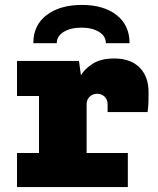

<svg xmlns="http://www.w3.org/2000/svg" viewBox="-20 -758 640 778"><path d="M138 0V-369H49V-511H300L308 -453Q323 -479 356 -500Q389 -521 443 -521Q509 -521 545.5 -484.5Q582 -448 582 -384Q582 -364 581.5 -344Q581 -324 578 -304H416V-335Q416 -348 410.5 -357.5Q405 -367 395.5 -372.5Q386 -378 374 -378Q362 -378 352 -372.5Q342 -367 336.5 -357.5Q331 -348 331 -335V0ZM49 0V-138H498V0ZM115 -583Q115 -656 169 -697Q223 -738 312 -738Q400 -738 452.5 -697Q505 -656 505 -583H409Q409 -612 381 -629Q353 -646 310 -646Q267 -646 238.5 -629Q210 -612 210 -583Z"/></svg>

Font: Chivo Mono Black
Style: Regular
Weight: 900
Designer: Hector Gatti
Foundry: Omnibus-Type
Version: Version 1.008